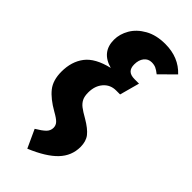

<svg xmlns="http://www.w3.org/2000/svg" viewBox="-305 -821 1106 1106"><g transform="rotate(45 247.5 -268.5)"><path d="M132 115Q169 93 187 75.5Q205 58 205 34Q205 14 191.5 -0.5Q178 -15 142 -35Q75 -73 41.5 -115Q8 -157 8 -227Q8 -309 50 -364Q92 -419 194 -443Q92 -471 92 -571Q92 -617 117.5 -661Q143 -705 194.5 -734Q246 -763 319 -763Q428 -763 495 -691L407 -604Q387 -620 372.5 -626.5Q358 -633 338 -633Q310 -633 292.5 -611Q275 -589 275 -553Q275 -523 290 -508.5Q305 -494 337 -494H373L340 -373H308Q261 -373 231.5 -339Q202 -305 202 -251Q202 -220 211.5 -201Q221 -182 239.5 -167.5Q258 -153 297 -131Q348 -101 370.5 -72.5Q393 -44 393 2Q393 74 342 127.5Q291 181 183 226Z"/></g></svg>

Font: Fira Sans Condensed Black
Style: Italic
Weight: 900
Width: 3
Italic angle: -8°
Designer: Carrois Corporate & Edenspiekermann AG
Foundry: Carrois Corporate GbR & Edenspiekermann AG
Version: Version 4.203